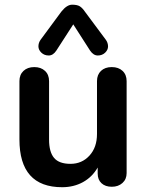

<svg xmlns="http://www.w3.org/2000/svg" viewBox="-20 -782 619 810"><path d="M514.2 -439.9V-51.8Q514.2 -25.9 496.6 -10Q479 5.9 451.7 5.9Q424.3 5.9 408.2 -9Q392.1 -23.9 392.1 -49.8V-75.2Q369.1 -35.2 330.1 -13.7Q291 7.8 242.2 7.8Q62 7.8 62 -193.8V-439.9Q62 -466.8 79.1 -482.9Q96.2 -499 124.5 -499Q152.8 -499 169.9 -482.9Q187 -466.8 187 -439.9V-192.9Q187 -141.1 208 -116Q229 -90.8 277.3 -90.8Q325.7 -90.8 357.4 -125.5Q389.2 -160.2 389.2 -216.8V-439.9Q389.2 -466.8 406 -482.9Q422.9 -499 451.4 -499Q480 -499 497.1 -482.9Q514.2 -466.8 514.2 -439.9ZM150.9 -613.8 238.8 -732.9Q262.2 -762.2 284.2 -762.2Q306.2 -762.2 317.1 -755.1Q328.1 -748 338.9 -731.9L426.8 -613.8Q435.5 -601.6 435.8 -586.7Q436 -571.8 423.6 -559.8Q411.1 -547.9 392.6 -547.9Q374 -547.9 359.9 -568.8L289.1 -679.2L217.8 -568.8Q204.1 -547.9 185.5 -547.9Q167 -547.9 154.5 -559.8Q142.1 -571.8 142.1 -586.4Q142.1 -601.1 150.9 -613.8Z"/></svg>

Font: Nunito-Bold
Style: Bold
Weight: 700
Designer: Vernon Adams
Foundry: newtypography
Version: Version 3.000